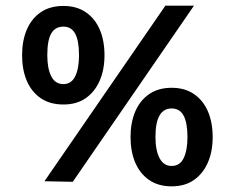

<svg xmlns="http://www.w3.org/2000/svg" viewBox="-20 -640 825 678"><path d="M204 -271Q156 -271 123.5 -293.5Q91 -316 74.5 -355Q58 -394 58 -445Q58 -496 74.5 -535Q91 -574 123.5 -596.5Q156 -619 204 -619Q251 -619 283.5 -596.5Q316 -574 332.5 -535Q349 -496 349 -445Q349 -394 332 -355Q315 -316 283 -293.5Q251 -271 204 -271ZM147 -445Q147 -398 161 -370.5Q175 -343 204 -343Q232 -343 245.5 -370.5Q259 -398 259 -445Q259 -496 245.5 -521Q232 -546 204 -546Q175 -546 161 -522Q147 -498 147 -445ZM586 18Q539 18 506.5 -4.5Q474 -27 457.5 -66Q441 -105 441 -156Q441 -207 457.5 -246Q474 -285 506.5 -307.5Q539 -330 586 -330Q633 -330 665.5 -307.5Q698 -285 714.5 -246Q731 -207 731 -156Q731 -105 714 -66Q697 -27 665 -4.5Q633 18 586 18ZM529 -156Q529 -109 543.5 -81.5Q558 -54 586 -54Q615 -54 628.5 -81.5Q642 -109 642 -156Q642 -206 628.5 -231.5Q615 -257 586 -257Q558 -257 543.5 -232.5Q529 -208 529 -156ZM665 -620 237 2 137 0 564 -620Z"/></svg>

Font: Reem Kufi Fun
Style: Regular
Weight: 400
Designer: Khaled Hosny
Version: Version 1.005